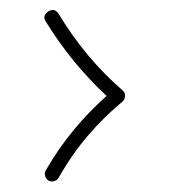

<svg xmlns="http://www.w3.org/2000/svg" viewBox="-20 -497 360 379"><path d="M75.7 -474.6Q87.4 -481.9 95.7 -469.7Q148.4 -382.3 222.2 -318.4Q227.5 -314 226.8 -306.9Q226.1 -299.8 221.7 -296.4Q185.1 -266.1 153.3 -229Q121.6 -191.9 95.7 -146Q92.8 -141.1 86.9 -139.4Q81.1 -137.7 75.7 -140.6Q70.8 -143.6 69.1 -149.7Q67.4 -155.8 70.3 -160.6Q95.7 -204.6 126 -241Q156.2 -277.3 190.4 -307.6Q156.2 -339.4 126.2 -376Q96.2 -412.6 70.3 -454.6Q63 -466.3 75.7 -474.6Z"/></svg>

Font: Mikhak-FD ExtraLight
Style: Regular
Weight: 200
Designer: Amin Abedi
Version: Version 3.2